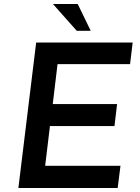

<svg xmlns="http://www.w3.org/2000/svg" viewBox="-20 -941 699 961"><path d="M644 -728 631 -620H268L244 -420H566L553 -310H230L206 -111H583L569 0H72L161 -728ZM434 -787H364L245 -921H369Z"/></svg>

Font: Josefin Sans SemiBold
Style: Italic
Weight: 600
Italic angle: -7°
Designer: Santiago Orozco
Foundry: Typemade
Version: Version 2.000